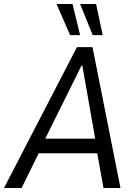

<svg xmlns="http://www.w3.org/2000/svg" viewBox="-29 -941 696 961"><path d="M-9 0 356 -705H434L574 0H489L452 -205L486 -174H136L180 -205L79 0ZM379 -613 187 -226 174 -247H472L451 -227L383 -613ZM435 -765 372 -921H452L485 -765ZM322 -765 254 -921H334L372 -765Z"/></svg>

Font: Nunito Sans 7pt Condensed
Style: Italic
Weight: 400
Width: 3
Italic angle: -9°
Designer: Vernon Adams
Foundry: Vernon Adams
Version: Version 3.101;gftools[0.9.27]